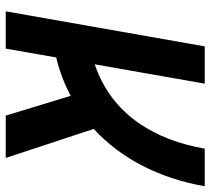

<svg xmlns="http://www.w3.org/2000/svg" viewBox="-52 -681 733 669"><g transform="rotate(90 314.5 -346.5)"><path d="M19.5 0H149.4L180.2 -175.8C228.5 -187.5 272.9 -204.6 314 -226.1L382.8 0H530.3L429.2 -306.6C534.7 -403.3 602.5 -539.6 628.9 -693.4H498C466.8 -516.6 378.4 -369.1 204.1 -310.1L271.5 -693.4H141.6Z"/></g></svg>

Font: Cascadia Mono PL
Style: Bold Italic
Weight: 700
Italic angle: -10°
Monospace: yes
Designer: Aaron Bell
Foundry: Saja Typeworks
Version: Version 2404.023